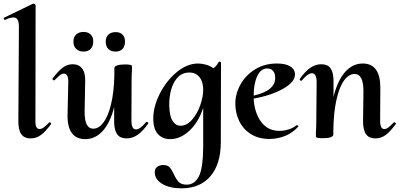

<svg xmlns="http://www.w3.org/2000/svg" viewBox="-30 -745 2177 1046"><path d="M70 -89 73 -589Q74 -621 67 -635.5Q60 -650 43 -650Q25 -650 -1 -637H-3Q-8 -637 -9.5 -642.5Q-11 -648 -7 -649L150 -725H152Q156 -725 160 -722Q164 -719 164 -717L163 -89Q161 -42 186 -42Q196 -42 208.5 -51Q221 -60 237 -77Q239 -79 241 -79Q244 -79 246.5 -75.5Q249 -72 248 -69Q218 -28 193 -9.5Q168 9 137 9Q101 9 85 -15.5Q69 -40 70 -89Z M769 -81Q773 -81 776.5 -77.5Q780 -74 777 -71Q746 -28 718.5 -9.5Q691 9 660 9Q625 9 609 -12.5Q593 -34 592 -77V-162Q571 -78 530.5 -32.5Q490 13 434 13Q386 13 361.5 -20Q337 -53 338 -119L342 -297Q343 -344 318 -344Q308 -344 297.5 -336Q287 -328 268 -309Q266 -307 265 -307Q261 -307 258 -310.5Q255 -314 256 -317Q287 -358 311.5 -376.5Q336 -395 366 -395Q400 -395 418 -371Q436 -347 434 -297L431 -138Q430 -44 478 -44Q508 -44 533.5 -77.5Q559 -111 575 -177Q591 -243 593 -334V-374Q593 -383 608 -388.5Q623 -394 652 -394Q686 -394 689 -386V-363Q687 -335 687 -312L686 -89Q686 -40 711 -40Q733 -40 766 -80Q767 -81 769 -81ZM370 -519Q370 -543 385 -557Q400 -571 425 -571Q450 -571 464 -557Q478 -543 478 -519Q478 -493 464 -478.5Q450 -464 425 -464Q400 -464 385 -478.5Q370 -493 370 -519ZM546 -519Q546 -543 560.5 -556.5Q575 -570 600 -570Q624 -570 637.5 -556.5Q651 -543 651 -519Q651 -493 637.5 -478.5Q624 -464 600 -464Q574 -464 560 -478.5Q546 -493 546 -519Z M1166 -409Q1169 -409 1171.5 -407.5Q1174 -406 1174 -404L1173 33Q1172 151 1115.5 216Q1059 281 959 281Q894 281 853.5 256.5Q813 232 813 193Q813 174 826.5 164Q840 154 859 154Q882 154 893.5 166Q905 178 917 204Q930 232 944 246.5Q958 261 988 261Q1029 261 1052.5 217.5Q1076 174 1077 56V-157Q1050 -77 1001 -32Q952 13 897 13Q856 13 830.5 -14.5Q805 -42 805 -99Q805 -165 841 -235.5Q877 -306 933.5 -352.5Q990 -399 1049 -399Q1070 -399 1092.5 -392.5Q1115 -386 1133 -373Q1152 -388 1161 -407Q1163 -409 1166 -409ZM1077 -256Q1077 -300 1056.5 -325Q1036 -350 1001 -350Q950 -350 921 -300.5Q892 -251 892 -172Q893 -113 910 -86.5Q927 -60 954 -60Q987 -60 1015.5 -92Q1044 -124 1060.5 -170.5Q1077 -217 1077 -256Z M1588 -63Q1591 -63 1594 -60Q1597 -57 1595 -55Q1563 -20 1522 -4Q1481 12 1438 12Q1378 12 1336 -15Q1294 -42 1273 -86Q1252 -130 1252 -180Q1252 -234 1280 -284.5Q1308 -335 1359.5 -367Q1411 -399 1478 -399Q1523 -399 1548.5 -385Q1574 -371 1577 -345Q1581 -301 1515 -263Q1449 -225 1352 -208Q1356 -131 1392.5 -81.5Q1429 -32 1492 -32Q1516 -32 1541 -39.5Q1566 -47 1586 -63ZM1352 -224Q1473 -252 1469 -324Q1469 -346 1457.5 -359Q1446 -372 1426 -372Q1391 -372 1371.5 -330.5Q1352 -289 1352 -224Z M2118 -79Q2122 -79 2125 -75.5Q2128 -72 2126 -69Q2096 -28 2071 -9.5Q2046 9 2015 9Q1979 9 1963 -15.5Q1947 -40 1948 -89L1950 -248Q1950 -342 1902 -342Q1870 -342 1844 -306Q1818 -270 1802.5 -199.5Q1787 -129 1786 -32V-12Q1786 -3 1771.5 2.5Q1757 8 1728 8Q1693 8 1691 0V-23Q1693 -51 1693 -74L1695 -297Q1695 -346 1669 -346Q1647 -346 1614 -306Q1613 -305 1611 -305Q1607 -305 1604 -308.5Q1601 -312 1603 -315Q1633 -357 1661 -376Q1689 -395 1720 -395Q1755 -395 1770.5 -373.5Q1786 -352 1787 -309V-217Q1808 -304 1849 -351.5Q1890 -399 1946 -399Q2042 -399 2042 -267L2041 -89Q2040 -42 2064 -42Q2075 -42 2086.5 -51Q2098 -60 2114 -77Z"/></svg>

Font: Cormorant Upright
Style: Bold
Weight: 700
Designer: Christian Thalmann (Catharsis Fonts)
Foundry: Catharsis Fonts
Version: Version 3.302